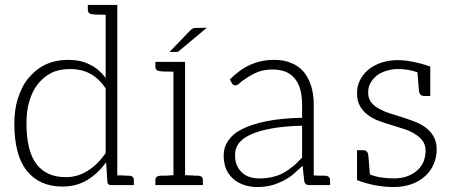

<svg xmlns="http://www.w3.org/2000/svg" viewBox="-20 -748 1824 776"><path d="M521 -20C521 -31 515 -37 502 -38H497H490C487 -38 482 -39 476 -39H454V-728H407H335V-708C335 -697 342 -691 355 -690H360C362 -690 364 -689 367 -689H383C390 -689 398 -688 407 -688V-433C389 -457 368 -475 343 -487C318 -500 289 -506 255 -506C220 -506 189 -499 162 -486C135 -473 113 -454 94 -431C75 -408 62 -380 52 -349C42 -318 38 -284 38 -248C38 -163 55 -99 89 -57C123 -15 171 6 232 6C269 6 302 -2 332 -20C362 -38 387 -62 409 -92L414 -13C415 -4 420 0 428 0H454H521V-15ZM407 -129C386 -99 362 -75 335 -58C308 -41 279 -32 246 -32C195 -32 155 -49 128 -84C101 -119 87 -174 87 -248C87 -281 90 -310 98 -337C106 -364 117 -388 132 -407C147 -426 165 -442 187 -453C209 -464 235 -469 264 -469C293 -469 320 -463 343 -451C366 -439 388 -419 407 -391Z M781 -38H775H768C765 -38 760 -39 753 -39C746 -39 737 -40 728 -40V-498H681H608V-478C608 -467 615 -461 628 -460H634C636 -460 638 -459 641 -459H656C663 -459 672 -458 681 -458V-40C669 -40 659 -38 651 -38H635H628C615 -37 608 -31 608 -20V0H681H728H800V-20C800 -31 794 -37 781 -38ZM816 -636 774 -635C767 -635 762 -635 760 -633C757 -632 754 -629 750 -626L665 -538H691C695 -538 697 -538 699 -539C701 -540 703 -541 706 -544Z M1294 -38H1287H1271C1264 -38 1256 -39 1248 -39V-324C1248 -352 1245 -376 1238 -399C1231 -422 1221 -441 1208 -457C1195 -473 1178 -485 1158 -493C1138 -502 1115 -506 1088 -506C1052 -506 1020 -499 991 -486C962 -473 935 -453 909 -427L917 -412C920 -406 925 -403 932 -403C937 -403 944 -407 951 -414C958 -421 968 -427 980 -435C992 -443 1005 -450 1022 -457C1039 -464 1059 -467 1083 -467C1122 -467 1152 -455 1172 -430C1192 -405 1201 -370 1201 -324V-272C1145 -271 1097 -266 1057 -258C1017 -250 984 -239 958 -226C932 -213 914 -197 902 -179C890 -161 884 -142 884 -121C884 -98 888 -78 895 -62C903 -46 913 -33 925 -23C937 -13 952 -5 968 0C984 5 1000 8 1017 8C1037 8 1056 6 1073 2C1090 -2 1105 -8 1120 -15C1135 -22 1149 -31 1163 -42C1176 -53 1189 -65 1203 -78L1210 -14C1212 -5 1219 0 1229 0H1230H1248H1314V-20C1314 -31 1307 -37 1294 -38ZM1201 -111C1189 -99 1178 -87 1166 -77C1154 -67 1141 -58 1127 -50C1113 -42 1098 -37 1082 -33C1066 -29 1048 -27 1029 -27C1016 -27 1003 -28 991 -32C979 -36 969 -41 960 -49C951 -57 943 -67 938 -79C932 -91 930 -105 930 -122C930 -140 935 -156 946 -170C957 -184 973 -195 995 -205C1017 -215 1045 -223 1079 -229C1113 -235 1154 -239 1201 -240Z M1732 -197C1724 -211 1714 -222 1701 -232C1688 -242 1673 -250 1657 -256C1641 -262 1623 -269 1606 -274C1589 -279 1572 -285 1555 -290C1539 -295 1524 -302 1511 -309C1498 -316 1488 -325 1480 -335C1472 -345 1468 -358 1468 -374C1468 -387 1470 -399 1476 -410C1482 -421 1490 -432 1501 -441C1511 -450 1524 -456 1539 -461C1554 -466 1570 -469 1588 -469C1614 -469 1640 -465 1667 -456C1668 -444 1669 -432 1670 -421C1671 -410 1671 -402 1672 -396C1673 -390 1673 -385 1673 -384C1674 -368 1681 -360 1695 -360H1719V-479C1667 -497 1623 -505 1587 -505C1562 -505 1539 -501 1519 -494C1499 -487 1481 -477 1467 -465C1453 -453 1442 -438 1434 -422C1426 -406 1423 -389 1423 -371C1423 -350 1427 -333 1435 -319C1443 -305 1453 -294 1466 -284C1479 -274 1493 -266 1510 -260C1526 -254 1543 -248 1561 -243C1578 -238 1595 -232 1612 -227C1628 -222 1643 -215 1656 -207C1669 -199 1680 -190 1688 -179C1696 -168 1700 -155 1700 -138C1700 -123 1697 -109 1692 -95C1686 -81 1678 -70 1667 -60C1656 -50 1643 -42 1627 -36C1611 -30 1593 -27 1572 -27C1534 -27 1502 -32 1475 -43C1474 -56 1473 -68 1472 -79C1471 -90 1471 -99 1470 -105C1469 -111 1469 -116 1469 -117C1468 -133 1461 -141 1447 -141H1423V-20C1471 -2 1520 8 1570 8C1598 8 1622 4 1644 -4C1666 -12 1684 -23 1699 -37C1714 -51 1725 -66 1733 -85C1741 -104 1745 -124 1745 -146C1745 -166 1740 -183 1732 -197Z"/></svg>

Font: SVN-Aleo
Style: Light
Weight: 300
Designer: Alessio Laiso
Version: Version 1.2.2